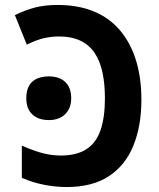

<svg xmlns="http://www.w3.org/2000/svg" viewBox="-20 -744 640 774"><path d="M249 10Q204 10 158 1Q112 -8 68 -27V-157Q118 -135 154 -126Q190 -117 225 -117Q288 -117 327.5 -142Q367 -167 385 -218.5Q403 -270 403 -348Q403 -404 393.5 -450Q384 -496 362.5 -529Q341 -562 305 -579.5Q269 -597 217 -597Q188 -597 157 -590Q126 -583 88 -564L40 -683Q81 -703 120.5 -713.5Q160 -724 212 -724Q295 -724 358 -698Q421 -672 463.5 -622Q506 -572 528 -501.5Q550 -431 550 -342Q550 -236 517.5 -156.5Q485 -77 418.5 -33.5Q352 10 249 10ZM177 -260Q134 -260 110 -283Q86 -306 86 -348Q86 -392 109.5 -414Q133 -436 177 -436Q220 -436 243.5 -413Q267 -390 267 -348Q267 -308 243 -284Q219 -260 177 -260Z"/></svg>

Font: Noto Sans Mono
Style: Bold
Weight: 700
Designer: Monotype Design Team
Foundry: Monotype Imaging Inc.
Version: Version 2.014